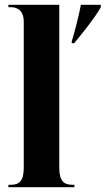

<svg xmlns="http://www.w3.org/2000/svg" viewBox="-20 -780 440 800"><path d="M279 -608V-600H289C325 -643 376 -707 400 -750V-760H317C309 -717 293 -654 279 -608ZM15 0H290V-10H283C247 -10 227 -24 227 -81V-760H15V-750H26C44 -750 79 -743 79 -689V-81C79 -24 59 -10 24 -10H15Z"/></svg>

Font: Noto Serif Display ExtraCondensed ExtraBold
Style: Regular
Weight: 800
Width: 2
Designer: Monotype Design Team
Foundry: Monotype Imaging Inc.
Version: Version 2.009